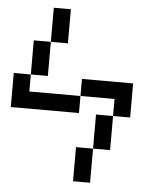

<svg xmlns="http://www.w3.org/2000/svg" viewBox="-54 -816 723 863"><g transform="rotate(5 307.5 -384.5)"><path d="M307.7 -384.6V-461.5H538.5V-307.7H461.5V-384.6ZM384.6 -153.8V0H307.7V-153.8ZM384.6 -307.7H461.5V-153.8H384.6ZM307.7 -307.7H0V-461.5H76.9V-384.6H307.7ZM153.8 -615.4V-461.5H76.9V-615.4ZM153.8 -769.2H230.8V-615.4H153.8Z"/></g></svg>

Font: Mintsoda - Lime Green 13x16
Style: Regular
Weight: 400
Designer: Mintsoda-15
Version: Version 1.0